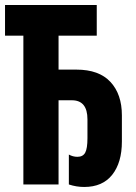

<svg xmlns="http://www.w3.org/2000/svg" viewBox="-20 -734 540 764"><path d="M315 10Q388 10 426.5 -38.5Q465 -87 465 -171V-275Q465 -359 419.5 -408Q374 -457 284 -457H213V-592H365V-714H0V-592H73V0H213V-335H266Q328 -335 328 -259V-184Q328 -143 319 -126.5Q310 -110 288 -110Q270 -110 254 -119V0Q284 10 315 10Z"/></svg>

Font: Noto Sans Mono Condensed Extra
Style: Regular
Weight: 800
Width: 3
Designer: Monotype Design Team
Foundry: Monotype Imaging Inc.
Version: Version 1.900